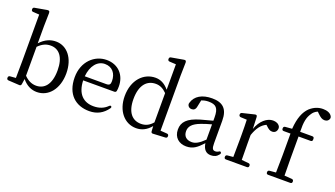

<svg xmlns="http://www.w3.org/2000/svg" viewBox="-70 -1387 3443 1973"><g transform="rotate(20 1651.5 -400.5)"><path d="M124 -42 61 -37C49 -36 42 -28 42 -16V-12C42 0 49 7 61 8L181 15C193 16 201 10 203 -3L212 -62C262 -1 318 21 374 21C503 21 595 -95 595 -262C595 -429 505 -535 385 -535C326 -535 268 -513 213 -453V-640L216 -785C216 -796 214 -802 208 -806C203 -809 196 -810 186 -808L57 -785C45 -783 39 -776 39 -764V-760C39 -748 46 -741 58 -740L126 -736V-228C126 -176 125 -98 124 -42ZM214 -99V-415C262 -464 306 -477 348 -477C439 -477 500 -406 500 -261C500 -100 430 -38 345 -38C298 -38 255 -57 214 -99Z M947 21C1032 21 1096 -15 1143 -81C1150 -91 1150 -98 1143 -104C1137 -109 1129 -106 1120 -97C1083 -61 1035 -41 972 -41C862 -41 787 -107 782 -255H1122C1133 -255 1142 -260 1144 -272C1147 -286 1148 -303 1148 -322C1148 -444 1068 -535 939 -535C807 -535 689 -428 689 -256C689 -69 799 21 947 21ZM783 -300C794 -418 855 -490 936 -490C1018 -490 1063 -430 1063 -349C1063 -314 1054 -300 1017 -300Z M1459 21C1520 21 1573 -4 1619 -60L1622 -4C1623 9 1630 16 1643 15L1778 8C1790 7 1797 0 1797 -12V-16C1797 -28 1790 -35 1778 -36L1706 -41V-643L1709 -786C1709 -796 1707 -802 1702 -806C1697 -810 1690 -810 1680 -808L1549 -785C1537 -783 1531 -776 1531 -764V-760C1531 -748 1538 -741 1550 -740L1621 -736V-458C1573 -515 1524 -535 1473 -535C1344 -535 1238 -427 1238 -250C1238 -89 1332 21 1459 21ZM1333 -252C1333 -411 1405 -477 1497 -477C1541 -477 1580 -459 1618 -420V-100C1581 -56 1540 -38 1491 -38C1398 -38 1333 -105 1333 -252Z M2007 21C2080 21 2121 -11 2183 -78C2192 -15 2223 20 2276 20C2312 20 2339 9 2362 -21C2370 -31 2369 -40 2363 -46C2356 -53 2349 -50 2339 -43C2329 -37 2320 -34 2308 -34C2278 -34 2267 -49 2267 -109V-354C2267 -482 2209 -535 2093 -535C1983 -535 1908 -491 1886 -411C1883 -402 1883 -396 1886 -386C1894 -367 1910 -358 1929 -358C1953 -358 1972 -369 1978 -409L1992 -476C2016 -486 2042 -491 2068 -491C2149 -491 2181 -463 2181 -357V-323C2139 -312 2093 -300 2051 -288C1918 -249 1869 -196 1869 -115C1869 -26 1930 21 2007 21ZM1954 -127C1954 -177 1984 -216 2070 -248C2100 -260 2139 -272 2181 -283V-116C2123 -59 2085 -40 2046 -40C1989 -40 1954 -71 1954 -127Z M2419 -16V-13C2419 0 2426 7 2439 7H2668C2681 7 2688 0 2688 -13V-16C2688 -28 2681 -36 2669 -37L2593 -44C2592 -100 2591 -177 2591 -228V-316C2619 -396 2653 -444 2708 -470L2717 -462C2743 -437 2760 -424 2785 -424C2816 -424 2835 -443 2838 -475C2838 -485 2837 -491 2833 -499C2818 -524 2791 -535 2757 -535C2693 -535 2624 -478 2591 -382L2586 -508C2586 -519 2583 -524 2579 -528C2575 -531 2569 -532 2558 -529L2430 -498C2419 -495 2413 -488 2413 -476V-474C2413 -462 2421 -454 2433 -453L2500 -450C2502 -402 2503 -353 2503 -287V-228C2503 -177 2502 -99 2501 -43L2438 -37C2426 -36 2419 -28 2419 -16Z M2880 -16V-13C2880 0 2887 7 2900 7H3142C3155 7 3162 0 3162 -13V-16C3162 -28 3155 -36 3143 -37L3061 -43C3060 -104 3059 -167 3059 -228V-470H3191C3204 -470 3211 -477 3211 -490V-501C3211 -514 3204 -521 3191 -521H3058C3055 -630 3067 -681 3098 -727C3110 -748 3131 -767 3158 -778L3175 -761C3206 -731 3225 -718 3252 -718C3277 -718 3296 -731 3302 -753C3304 -762 3303 -768 3299 -777C3283 -809 3243 -822 3200 -822C3151 -822 3104 -805 3059 -765C3010 -717 2979 -644 2970 -522L2896 -516C2884 -515 2877 -507 2877 -495V-490C2877 -477 2884 -470 2897 -470H2971V-228C2971 -167 2970 -104 2968 -43L2899 -37C2887 -36 2880 -28 2880 -16Z"/></g></svg>

Font: 寒蝉锦书宋 Text
Style: Regular
Weight: 400
Designer: 寒蝉锦书宋{Warren} 思源宋体{Ryoko NISHIZUKA 西塚涼子 (kana & ideographs); Frank Grießhammer (Latin, Greek & Cyrillic); Wenlong ZHANG 
Foundry: Adobe & ChillType
Version: Version 2.000;Glyphs 3.1.1 (3135)